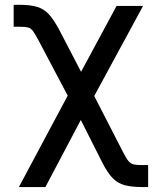

<svg xmlns="http://www.w3.org/2000/svg" viewBox="-20 -570 645 795"><path d="M58.2 204.5 293.3 -235.8H337.7L491.1 62.9Q503.2 86.6 512.3 97.3Q521.3 108 533.7 110.8Q546.2 113.6 568.9 113.6H593.4V204.5H568.9Q524.9 204.5 496.1 196.7Q467.3 188.9 446.6 167.6Q425.8 146.3 404.8 105.5L314.6 -73.2L168 204.5ZM283.4 -130.3 139.2 -403.4Q125 -430 116.3 -441.8Q107.6 -453.5 96.1 -456.3Q84.5 -459.2 61.1 -459.2H36.6V-550.1H61.1Q105.1 -550.1 133.3 -541.7Q161.6 -533.4 182.4 -510.8Q203.1 -488.3 225.5 -446L315.7 -272.7L462.7 -545.5H572.4L347.3 -130.3Z"/></svg>

Font: InterMG Medium
Style: Regular
Weight: 500
Designer: Rasmus Andersson
Foundry: rsms
Version: Version 3.019;December 26, 2023;FontCreator 15.0.0.2955 64-b